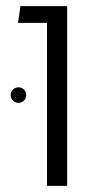

<svg xmlns="http://www.w3.org/2000/svg" viewBox="-20 -609 325 629"><path d="M134 0V-589H200V0ZM39 -534 47 -589H176V-534ZM41 -272Q30 -272 22.5 -279.5Q15 -287 15 -298Q15 -308 22.5 -315.5Q30 -323 41 -323Q51 -323 58.5 -315.5Q66 -308 66 -298Q66 -287 58.5 -279.5Q51 -272 41 -272Z"/></svg>

Font: Noto Sans Hebrew Thin Light
Style: Regular
Weight: 300
Version: Version 3.001